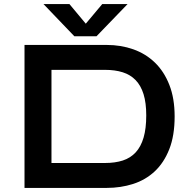

<svg xmlns="http://www.w3.org/2000/svg" viewBox="-20 -920 925 940"><path d="M232 -122H494Q543.5 -122 581.2 -134.2Q619 -146.5 644.5 -174.2Q670 -202 683 -246.5Q696 -291 696 -355Q696 -416.5 682.8 -459Q669.5 -501.5 643.8 -528Q618 -554.5 580.5 -566.2Q543 -578 494 -578H232ZM100 0V-700H502Q572 -700 632.8 -678.5Q693.5 -657 738.5 -613.5Q783.5 -570 809.2 -504.2Q835 -438.5 835 -350Q835 -256 808.8 -189.5Q782.5 -123 737.5 -81Q692.5 -39 631.8 -19.5Q571 0 502 0ZM604.5 -900 452.5 -742.5H344L193 -900H320L400 -804L480.5 -900Z"/></svg>

Font: Science Gothic
Style: Regular
Weight: 400
Designer: Thomas Phinney, Vassil Kateliev, Brandon Buerkle
Foundry: Font Detective LLC
Version: Version 1.018